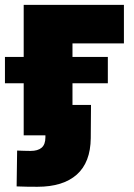

<svg xmlns="http://www.w3.org/2000/svg" viewBox="-51 -542 535 769"><path d="M445.3 -522.5V-368.2H239.3V0H43.9V-522.5ZM-31.2 -208.5V-314H380.9V-208.5ZM98.6 206.1Q77.6 206.1 57.4 205.8Q37.1 205.6 15.6 204.6L17.6 61Q30.3 61.5 44.4 62Q58.6 62.5 71.3 62.5Q100.6 62.5 115.7 49.6Q130.9 36.6 130.9 7.8V0H71.3V-121.6H313.5L312.5 11.2Q311.5 108.4 256.6 157.2Q201.7 206.1 98.6 206.1Z"/></svg>

Font: Inter 28pt Black
Style: Regular
Weight: 900
Designer: Rasmus Andersson
Foundry: rsms
Version: Version 4.001;git-66647c0bb